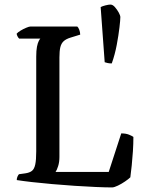

<svg xmlns="http://www.w3.org/2000/svg" viewBox="-20 -820 638 840"><path d="M471.2 0Q442.2 0 399.5 -1.9Q356.8 -3.8 307 -7Q257.3 -10.3 208.5 -14.6Q159.7 -18.9 119.1 -23.5Q78.5 -28.2 53.3 -32.2Q53.3 -40 56.3 -47Q59.3 -54 62.9 -57.8L90.5 -61.6Q109.6 -64.4 119.7 -72.4Q129.9 -80.4 134.2 -100.3Q138.5 -120.3 138.5 -157.8V-572.3Q138.5 -599 141.7 -615.5Q145 -632 149.7 -640.8Q154.3 -649.5 156.3 -651H63.9Q60.1 -654.5 56.8 -660.7Q53.5 -667 52.8 -672.6Q58.3 -679.1 70.4 -686.3Q82.4 -693.5 95 -698.7Q107.5 -704 113.3 -704H318.1Q322.9 -700 326.8 -689.8Q330.7 -679.5 330.9 -668.5L288.7 -655.5Q268.9 -649.5 258.3 -639.6Q247.8 -629.7 243.9 -613.2Q240 -596.7 240 -569.3V-134.1Q240 -110.5 234.3 -93Q228.7 -75.5 223.1 -67.9H455.7L510.5 -236.4Q530.7 -236.4 544.4 -230.8Q558.1 -225.3 563.6 -220.7Q563.6 -191.1 561.5 -158.3Q559.3 -125.5 556.3 -96.1Q553.2 -66.7 550.2 -44.2Q542.2 -36.4 526.9 -26Q511.6 -15.5 495.9 -8Q480.2 -0.5 471.2 0ZM469 -542.5Q458.1 -542.5 450.7 -544.3Q443.3 -546 438 -547.8L420.4 -789Q427.4 -793 441.4 -796.5Q455.4 -800 462.9 -800Q473.2 -800 482.9 -788.8Q492.6 -777.7 499.6 -764.9Q506.5 -752.1 506.5 -745.1Q506.5 -733.1 502.6 -699.6Q498.7 -666.1 490.8 -623.9Q482.9 -581.6 469 -542.5Z"/></svg>

Font: Texturina Medium
Style: Regular
Weight: 500
Designer: Guillermo Torres Carreño
Foundry: Omnibus-Type
Version: Version 1.003